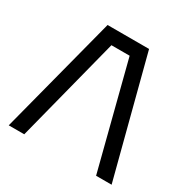

<svg xmlns="http://www.w3.org/2000/svg" viewBox="-159 -843 968 986"><g transform="rotate(30 325.0 -350.0)"><path d="M448 -700 630 0H538L379 -620H271L112 0H20L202 -700Z"/></g></svg>

Font: Tektur
Style: Regular
Weight: 400
Designer: Adam Jagosz
Foundry: Adam Jagosz
Version: Version 1.005;gftools[0.9.30]